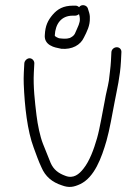

<svg xmlns="http://www.w3.org/2000/svg" viewBox="-20 -719 516 748"><path d="M74.7 -472 72.8 -436C72.1 -421.3 72 -406.7 72.5 -392C75.9 -304.8 86.5 -209.3 111.5 -143C120.4 -118.7 130.6 -89.8 141.5 -67C156.5 -31.6 182.7 -9.3 220.8 3C248.6 13.4 266.5 10.3 293.1 -2C348.1 -28.8 375.4 -103.3 395 -171C406.6 -211.2 418.3 -278.6 426.3 -320.5C436.3 -373.3 448.1 -421 451.2 -480L453 -516C453.6 -526.6 445.6 -535 435 -535C424.5 -535 414.6 -526.6 414 -516L412.2 -481C410.9 -456.2 406.8 -429.1 404.2 -405C399.3 -375.1 393.4 -358.6 388.1 -326C379.9 -286.1 369.4 -219.9 357.9 -180C345.6 -137.3 328.8 -91.3 305.2 -62C288.5 -40.4 266.1 -21.7 234.8 -34C207.5 -43.9 189 -58.1 177.4 -84C167.4 -108 157.3 -133.9 147.3 -159C136 -187.9 126.9 -231.5 122.2 -270C115.9 -322.6 109 -380.7 111.8 -436L113.7 -472C114.3 -482.3 105.4 -492 95.3 -492C85.1 -492 75.3 -482.3 74.7 -472ZM288.2 -691C283.8 -695 279.2 -697 274.5 -697H265.5C226.6 -697 204.2 -683.9 184.6 -661C166.5 -639.3 156.4 -619.1 154.6 -583C153 -565.7 159.6 -552.3 174.5 -543C191.3 -533.2 200.4 -533.6 218.7 -529C260.7 -525.2 293.7 -543.5 307 -573C318.2 -595.1 331.2 -619.3 330 -649C330.4 -657 328.9 -666 325.4 -676L322 -687C317.2 -699.9 296.6 -703.9 288.2 -691ZM287.8 -664C289.2 -658.8 291.2 -651.8 291 -648C291.9 -637.4 289.5 -630.5 286.6 -622C283.2 -614 283.2 -614 279.8 -606C277.5 -600.7 274.8 -594.7 271.8 -588C268.1 -579.8 259.1 -574.5 251.9 -571C238.4 -566.6 223.5 -568.3 209.9 -570C209.7 -570 193.2 -575.8 193.4 -581C195.8 -626.2 218.6 -658 263.5 -658H272.5C277.8 -658 282.9 -660 287.8 -664Z"/></svg>

Font: Just Breathe
Style: Obl1
Weight: 400
Foundry: Cannot Into Space Fonts
Version: Version 0.72